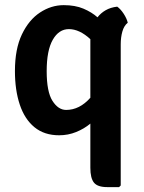

<svg xmlns="http://www.w3.org/2000/svg" viewBox="-20 -530 573 765"><path d="M39.5 -247Q39.5 -334.5 67.2 -392.8Q95 -451 139.5 -480.2Q184 -509.5 234 -509.5Q279.5 -509.5 312.5 -495.5Q345.5 -481.5 368.5 -461Q381.5 -478 401 -489.2Q420.5 -500.5 447 -503.5Q460.5 -494 472.8 -475.2Q485 -456.5 489 -439.5Q474 -427.5 467.5 -404.2Q461 -381 461 -353.5V209L454.5 215.5H407Q369 215.5 354.5 197.8Q340 180 340 138.5V-37.5Q315.5 -17 283.5 -4Q251.5 9 215.5 9Q156.5 9 117.2 -23.2Q78 -55.5 58.8 -113.2Q39.5 -171 39.5 -247ZM340 -364.5Q340 -369 340 -374Q296.5 -414 254.5 -414Q214.5 -414 190.2 -371.5Q166 -329 166 -246.5Q166 -164.5 189 -128.2Q212 -92 243.5 -92Q297 -92 340 -140.5Z"/></svg>

Font: Signika Negative SemiBold
Style: Regular
Weight: 600
Designer: Anna Giedryś
Foundry: Anna Giedryś
Version: Version 2.000; ttfautohint (v1.8.3) -l 8 -r 50 -G 200 -x 9 -